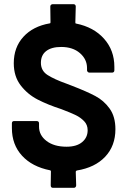

<svg xmlns="http://www.w3.org/2000/svg" viewBox="-20 -814 611 920"><path d="M223 74 224 7Q224 3 220 2Q134 -15 85.5 -68Q37 -121 37 -200V-223Q37 -234 48 -234H155Q167 -234 167 -223V-207Q167 -166 203 -138.5Q239 -111 299 -111Q347 -111 373.5 -133Q400 -155 400 -190Q400 -216 383 -233.5Q366 -251 343.5 -262Q321 -273 274 -291Q209 -312 160.5 -337Q112 -362 79 -405Q46 -448 46 -511Q46 -587 92 -637.5Q138 -688 218 -702Q222 -702 222 -707L221 -783Q221 -788 224.5 -791Q228 -794 233 -794H332Q337 -794 340 -791Q343 -788 343 -783L341 -706Q341 -701 345 -701Q429 -684 478.5 -628.5Q528 -573 528 -494V-477Q528 -472 525 -469Q522 -466 517 -466H408Q404 -466 400.5 -469.5Q397 -473 397 -477V-488Q397 -530 363 -559.5Q329 -589 273 -589Q227 -589 201.5 -569.5Q176 -550 176 -513Q176 -475 208 -454.5Q240 -434 299 -413Q303 -411 325 -403Q395 -376 436.5 -354Q478 -332 505.5 -293.5Q533 -255 533 -195Q533 -115 484 -63Q435 -11 348 3Q343 5 343 9L345 74Q345 79 342 82.5Q339 86 334 86H234Q223 86 223 74Z"/></svg>

Font: Barlow GEO Bold
Style: Regular
Weight: 700
Designer: Jeremy Tribby
Foundry: Tribby Type
Version: Version 1.408